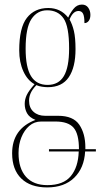

<svg xmlns="http://www.w3.org/2000/svg" viewBox="-20 -577 439 839"><path d="M186 242Q113 242 73 203Q33 164 33 93Q33 -14 135 -53Q108 -64 98 -82.5Q88 -101 88 -123Q88 -143 97 -162Q106 -181 131 -209Q100 -226 82 -265.5Q64 -305 64 -357Q64 -456 97.5 -499Q131 -542 191 -542Q245 -542 278 -500Q286 -519 301 -538Q316 -557 338 -557Q356 -557 365.5 -543.5Q375 -530 375 -512Q375 -495 367.5 -485.5Q360 -476 349 -476Q349 -505 343 -517Q337 -529 323 -529Q299 -529 284 -492Q296 -471 303 -441.5Q310 -412 310 -362Q310 -283 280.5 -239.5Q251 -196 189 -196Q178 -196 164 -198Q150 -200 139 -205Q121 -186 114 -170Q107 -154 107 -137Q107 -106 126.5 -88.5Q146 -71 177 -71H234Q300 -71 326.5 -32Q353 7 353 67V75H399V85H352Q348 157 304.5 199.5Q261 242 186 242ZM188 -206Q236 -206 259 -244.5Q282 -283 282 -365Q282 -462 257.5 -497Q233 -532 186 -532Q143 -532 117.5 -494Q92 -456 92 -364Q92 -283 115.5 -244.5Q139 -206 188 -206ZM187 232Q257 232 289.5 192.5Q322 153 324 85H194V75H325Q325 8 301.5 -19Q278 -46 222 -46H160Q130 -46 108 -27Q86 -8 73.5 23Q61 54 61 92Q61 159 93.5 195.5Q126 232 187 232Z"/></svg>

Font: Noto Serif Display ExtraCondensed Thin
Style: Regular
Weight: 100
Width: 2
Designer: Monotype Design Team
Foundry: Monotype Imaging Inc.
Version: Version 2.009